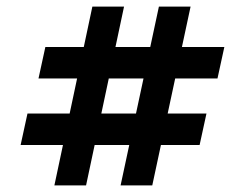

<svg xmlns="http://www.w3.org/2000/svg" viewBox="-20 -560 740 580"><path d="M259 -540H354.7L240 0H144.3ZM460 -540H555.7L440 0H344.3ZM657.7 -418 637 -323H96.3L117 -418ZM603.7 -217 583 -122H42.3L63 -217Z"/></svg>

Font: Epunda Slab Light
Style: Regular
Weight: 300
Designer: Simon Atzbach
Foundry: typofactur
Version: Version 1.102